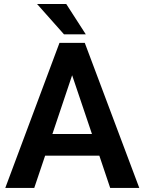

<svg xmlns="http://www.w3.org/2000/svg" viewBox="-20 -921 707 941"><path d="M520 0 466.8 -158.2H201.2L147.9 0H5.9L271.5 -710.9H395.5L662.6 0ZM236.8 -264.2H430.7L333.5 -552.2ZM304.7 -901.4 400.4 -752.9H293.5L161.6 -901.4Z"/></svg>

Font: Vazirmatn RD UI SemiBold
Style: Regular
Weight: 600
Designer: Saber Rastikerdar
Foundry: Saber Rastikerdar
Version: Version 33.003